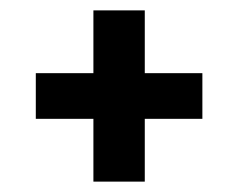

<svg xmlns="http://www.w3.org/2000/svg" viewBox="-20 -540 459 370"><path d="M259 -520H160V-399H49V-311H160V-190H259V-311H370V-399H259Z"/></svg>

Font: RT Raleway SemiBold
Style: Regular
Weight: 400
Designer: Matt McInerney, Pablo Impallari, Rodrigo Fuenzalida — Edited by Milan Moffatt in April 2016
Foundry: Matt McInerney, Pablo Impallari, Rodrigo Fuenzalida — Edited by Milan Moffatt in April 2016
Version: Version 3.001